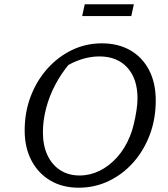

<svg xmlns="http://www.w3.org/2000/svg" viewBox="-20 -866 785 895"><path d="M347 9Q271 9 214.5 -24.5Q158 -58 126.5 -118Q95 -178 95 -258Q95 -343 123 -416.5Q151 -490 200.5 -545.5Q250 -601 315 -632.5Q380 -664 455 -664Q531 -664 587.5 -631.5Q644 -599 675 -539Q706 -479 706 -398Q706 -312 678.5 -238.5Q651 -165 602 -109.5Q553 -54 487.5 -22.5Q422 9 347 9ZM351 -48Q400 -48 444.5 -70Q489 -92 525.5 -132.5Q562 -173 585 -229Q596 -255 603.5 -286.5Q611 -318 616 -350Q621 -382 621 -407Q621 -499 573.5 -551Q526 -603 443 -603Q402 -603 359.5 -589.5Q317 -576 275 -549L306 -572Q267 -526 238.5 -472.5Q210 -419 195 -361.5Q180 -304 180 -249Q180 -188 201 -143Q222 -98 260.5 -73Q299 -48 351 -48ZM363 -791 375 -846H604L592 -791Z"/></svg>

Font: Piazzolla Thin
Style: Italic
Weight: 400
Italic angle: -11.3°
Version: Version 2.005